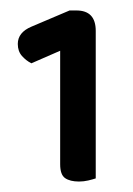

<svg xmlns="http://www.w3.org/2000/svg" viewBox="-20 -714 254 367"><path d="M95 -617 40 -593Q30 -598 22 -607Q14 -616 14 -630Q14 -652 40 -663L113 -694H126Q163 -694 163 -655V-373Q157 -371 148.5 -369Q140 -367 131 -367Q114 -367 104.5 -373.5Q95 -380 95 -400Z"/></svg>

Font: Baloo Bhaina 2 Medium
Style: Regular
Weight: 500
Designer: Yesha Goshar, Manish Minz, Shuchita Grover and Ek Type
Foundry: Ek Type
Version: Version 1.640;hotconv 1.0.111;makeotfexe 2.5.65597; ttfautoh